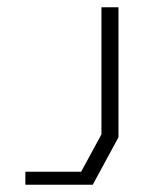

<svg xmlns="http://www.w3.org/2000/svg" viewBox="-20 -752 412 530"><path d="M260 -732H307V-373L236 -242H50V-278H204L260 -381Z"/></svg>

Font: Mixer
Style: Regular
Weight: 400
Version: Version 1.0